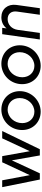

<svg xmlns="http://www.w3.org/2000/svg" viewBox="1054 -1644 603 2750"><g transform="rotate(-90 1355.0 -269.5)"><path d="M158 0H247L433 -401L503 0H592L853 -539H748L564 -144L493 -539H405L221 -144L147 -539H49Z M1130 12C1291 12 1424 -122 1424 -287C1424 -441 1309 -551 1160 -551C997 -551 867 -419 867 -254C867 -98 983 12 1130 12ZM966 -252C966 -366 1051 -461 1160 -461C1256 -461 1325 -388 1325 -288C1325 -175 1239 -78 1129 -78C1034 -78 966 -152 966 -252Z M1787 12C1948 12 2081 -122 2081 -287C2081 -441 1966 -551 1817 -551C1654 -551 1524 -419 1524 -254C1524 -98 1640 12 1787 12ZM1623 -252C1623 -366 1708 -461 1817 -461C1913 -461 1982 -388 1982 -288C1982 -175 1896 -78 1786 -78C1691 -78 1623 -152 1623 -252Z M2164 0H2258L2302 -318C2315 -405 2378 -461 2456 -461C2531 -461 2575 -409 2564 -328L2518 0H2612L2659 -336C2676 -460 2600 -551 2482 -551C2418 -551 2360 -525 2323 -476L2331 -539H2240Z"/></g></svg>

Font: Mluvka Medium
Style: Italic
Weight: 500
Italic angle: -8°
Designer: Modified by Jiří Krblich, Original typeface by Gumpita Rahayu
Foundry: Gumpita Rahayu & Jiří Krblich
Version: Version 2.000;Glyphs 3.1.1 (3134)